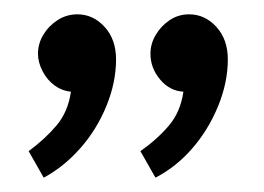

<svg xmlns="http://www.w3.org/2000/svg" viewBox="-20 -732 368 268"><path d="M244 -712Q229 -712 217 -704Q205 -696 197.5 -683.5Q190 -671 190 -657Q190 -637 203.5 -621Q217 -605 236 -604Q232 -576 216 -557Q200 -538 176 -521L197 -484Q226 -499 248.5 -525Q271 -551 284.5 -584Q298 -617 298 -649Q298 -677 282 -694.5Q266 -712 244 -712ZM88 -712Q73 -712 60.5 -704Q48 -696 40.5 -683.5Q33 -671 33 -657Q33 -645 39.5 -632.5Q46 -620 56.5 -612.5Q67 -605 79 -604Q75 -576 59 -557Q43 -538 20 -521L41 -484Q69 -499 92 -525Q115 -551 128.5 -584Q142 -617 142 -649Q142 -677 126 -694.5Q110 -712 88 -712Z"/></svg>

Font: Catamaran Thin
Style: Regular
Weight: 400
Version: Version 2.000